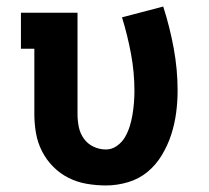

<svg xmlns="http://www.w3.org/2000/svg" viewBox="-20 -559 640 587"><path d="M304 8Q275 8 245.5 3Q216 -2 190 -15Q164 -28 143 -49Q122 -70 108.5 -96.5Q95 -123 90 -152Q85 -181 85 -210V-410H44V-520H217V-210Q217 -190 221 -170.5Q225 -151 236.5 -135Q248 -119 266 -110.5Q284 -102 304 -102Q322 -102 337.5 -113Q353 -124 362 -139.5Q371 -155 376.5 -172.5Q382 -190 385 -208Q388 -226 389.5 -244.5Q391 -263 391 -281Q391 -338 380.5 -394.5Q370 -451 353 -506L479 -539Q499 -477 511 -412Q523 -347 523 -282Q523 -248 518.5 -214Q514 -180 503.5 -147.5Q493 -115 475 -85Q457 -55 431 -33.5Q405 -12 371.5 -2Q338 8 304 8Z"/></svg>

Font: Iosevka HT Extrabold Extended
Style: Regular
Weight: 800
Width: 7
Monospace: yes
Designer: Belleve Invis
Foundry: Belleve Invis
Version: Version 32.3.0; ttfautohint (v1.8.4)